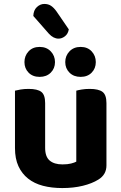

<svg xmlns="http://www.w3.org/2000/svg" viewBox="-20 -939 616 974"><path d="M520 -100Q520 -53 479 -28Q447 -8 400 3.5Q353 15 296 15Q242 15 198 3.5Q154 -8 122.5 -33Q91 -58 73.5 -96Q56 -134 56 -188V-479Q67 -482 85 -485Q103 -488 125 -488Q170 -488 189.5 -473Q209 -458 209 -416V-189Q209 -144 232 -124.5Q255 -105 297 -105Q323 -105 340.5 -109.5Q358 -114 367 -119V-479Q377 -482 395 -485Q413 -488 435 -488Q480 -488 500 -473Q520 -458 520 -416ZM259 -624Q259 -592 237.5 -570.5Q216 -549 181 -549Q146 -549 125 -570.5Q104 -592 104 -624Q104 -656 125 -678.5Q146 -701 181 -701Q216 -701 237.5 -678.5Q259 -656 259 -624ZM466 -624Q466 -592 445 -570.5Q424 -549 389 -549Q354 -549 332.5 -570.5Q311 -592 311 -624Q311 -656 332.5 -678.5Q354 -701 389 -701Q424 -701 445 -678.5Q466 -656 466 -624ZM149 -858Q150 -887 167 -903Q184 -919 205 -919Q225 -919 239 -909.5Q253 -900 266 -882L329 -790Q325 -767 309.5 -755Q294 -743 277 -743Q251 -743 228 -768Z"/></svg>

Font: Baloo Thambi 2
Style: Bold
Weight: 700
Designer: Aadarsh Rajan and Ek Type
Foundry: Ek Type
Version: Version 1.640;hotconv 1.0.111;makeotfexe 2.5.65597; ttfautoh